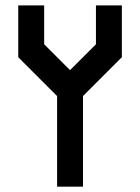

<svg xmlns="http://www.w3.org/2000/svg" viewBox="-20 -704 528 724"><path d="M48.8 -683.6H146.5V-537.1L244.1 -439.5L341.8 -537.1V-683.6H439.5V-488.3L293 -341.8V0H195.3V-341.8L48.8 -488.3Z"/></svg>

Font: BabelStone Runic
Style: Regular
Weight: 400
Designer: Andrew West
Foundry: BabelStone
Version: Version 7.004 November 9, 2023